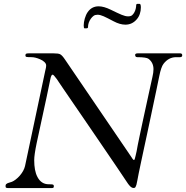

<svg xmlns="http://www.w3.org/2000/svg" viewBox="-20 -961 951 981"><path d="M270.5 -556.6Q253.9 -579.6 249 -579.6Q241.7 -579.6 237.3 -557.1Q218.8 -465.8 199.2 -377.4Q179.7 -289.1 167.2 -229.2Q154.8 -169.4 154.8 -142.8Q154.8 -116.2 158.7 -94.7Q162.6 -73.2 171.4 -56.6Q190.9 -19.5 229 -19.5Q245.6 -19.5 250.2 -18.1Q254.9 -16.6 254.9 -11.2V-6.8Q254.9 0 244.1 0H23.9Q16.1 0 12.2 -1.5Q8.3 -2.9 8.3 -10Q8.3 -17.1 11.2 -20Q14.2 -22.9 18.6 -24.9Q22.9 -26.9 28.1 -28.1Q33.2 -29.3 41 -32.2Q48.8 -35.2 60.1 -43.7Q71.3 -52.2 81.1 -63.5Q102.1 -87.9 107.9 -112.8L210.9 -598.1Q211.9 -604 213.9 -611.1Q215.8 -618.2 215.8 -627Q215.8 -635.7 206.8 -644.3Q197.8 -652.8 184.6 -658.2Q160.2 -668.9 140.4 -668.9Q120.6 -668.9 115.2 -670.2Q109.9 -671.4 109.9 -678.2Q109.9 -685.1 114.3 -686.8Q118.7 -688.5 128.9 -688.5H251.5Q279.3 -688.5 287.6 -683.6Q297.9 -678.2 312.5 -656.2L650.9 -159.2Q653.8 -154.8 657.5 -149.2Q661.1 -143.6 664.3 -143.6Q667.5 -143.6 668.9 -150.1Q670.4 -156.7 673.1 -166.5Q675.8 -176.3 678 -188.2Q680.2 -200.2 683.8 -219.7Q687.5 -239.3 695.3 -275.4Q703.1 -311.5 711.9 -353Q732.4 -445.8 742.9 -495.4Q753.4 -544.9 758.8 -567.6Q764.2 -590.3 764.2 -607.4Q764.2 -640.6 739.3 -660.2Q728 -668.9 681.6 -668.9Q674.8 -668.9 672.6 -672.9Q670.4 -676.8 670.4 -680.2Q670.4 -688.5 684.6 -688.5H899.9Q911.1 -688.5 911.1 -678.7Q911.1 -668.9 899.9 -668.9H880.4Q841.3 -668.9 815.4 -634.8Q803.2 -619.1 793.7 -571.8Q784.2 -524.4 778.3 -497.1Q772.5 -469.7 764.9 -433.8Q757.3 -397.9 749 -358.4Q740.7 -318.8 731.9 -277.8Q723.1 -236.8 714.8 -198.5Q706.5 -160.2 699.5 -127Q692.4 -93.8 688.7 -75.4Q685.1 -57.1 681.9 -39.8Q678.7 -22.5 677 -16.8Q675.3 -11.2 672.6 -5.9Q669.9 -0.5 662.4 -0.5Q654.8 -0.5 648.2 -6.3Q641.6 -12.2 635 -21Q628.4 -29.8 622.3 -39.8Q616.2 -49.8 577.4 -106.7Q538.6 -163.6 486.6 -240Q434.6 -316.4 398.2 -369.4Q361.8 -422.4 338.9 -455.8Q315.9 -489.3 302.2 -509.5Q288.6 -529.8 281.7 -539.8Q274.9 -549.8 270.5 -556.6ZM683.6 -941.4H692.9Q699.7 -941.4 699.7 -923.3Q699.7 -905.3 694.3 -889.6Q689 -874 678.7 -862.3Q655.3 -835 620.6 -835Q592.8 -835 560.3 -852.3Q527.8 -869.6 509.8 -877.7Q491.7 -885.7 478.8 -885.7Q465.8 -885.7 458.3 -880.1Q450.7 -874.5 444.3 -865.7Q429.7 -845.2 429.7 -822.3Q429.7 -816.4 421.9 -816.4H411.6Q407.7 -816.4 407.7 -831.5Q407.7 -846.7 413.1 -866Q418.5 -885.3 428.2 -899.4Q448.7 -928.7 483.9 -928.7Q510.7 -928.7 546.4 -911.1Q582 -893.6 601.3 -885.5Q620.6 -877.4 634.5 -877.4Q648.4 -877.4 655.3 -883.5Q662.1 -889.6 666.7 -898.4Q671.4 -907.2 673.6 -917.2Q675.8 -927.2 675.8 -934.3Q675.8 -941.4 683.6 -941.4Z"/></svg>

Font: Cardo-Italic
Style: Italic
Weight: 400
Italic angle: -12°
Designer: David J. Perry
Foundry: David J. Perry
Version: Version 0.991